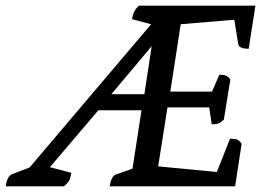

<svg xmlns="http://www.w3.org/2000/svg" viewBox="-82 -661 961 681"><path d="M-62 0Q-60 -15 -54.5 -27Q-49 -39 -40 -43L23 -67L454 -575L386 -593Q389 -610 394.5 -620.5Q400 -631 411 -641H824L800 -488Q785 -488 774.5 -492Q764 -496 763 -505L749 -591L559 -575L522 -336H670L696 -396Q712 -396 720 -392.5Q728 -389 735 -379L712 -237Q702 -227 693 -223.5Q684 -220 669 -220L660 -280H512L479 -71L687 -51L734 -169Q752 -169 760 -165.5Q768 -162 775 -151L752 0H307Q309 -15 314.5 -27Q320 -39 329 -42L388 -63L420 -270H267L95 -68L171 -48Q168 -29 163 -20Q158 -11 145 0ZM313 -327H430L456 -497Z"/></svg>

Font: Petrona Medium
Style: Italic
Weight: 500
Italic angle: -9°
Designer: Ringo R. Seeber
Foundry: Ringo R. Seeber
Version: Version 2.001; ttfautohint (v1.8.3)